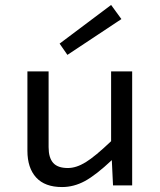

<svg xmlns="http://www.w3.org/2000/svg" viewBox="-20 -756 654 783"><path d="M223.1 -578.1 433.1 -735.8 475.1 -678.2 254.9 -532.2ZM519 0H440.9L436 -103Q371.1 -42 326.2 -17.6Q281.2 6.8 232.9 6.8Q163.1 6.8 127.4 -32.2Q91.8 -71.3 91.8 -141.1V-464.8H178.2V-155.8Q178.2 -112.8 196.8 -91.8Q215.3 -70.8 256.8 -70.8Q291 -70.8 329.6 -94.5Q368.2 -118.2 433.1 -180.2V-464.8H519Z"/></svg>

Font: IntelOne Mono
Style: Regular
Weight: 400
Designer: Fred Shallcrass
Foundry: Frere-Jones Type LLC
Version: Version 1.200;hotconv 1.1.0;makeotfexe 2.6.0;FJTRelease1.2